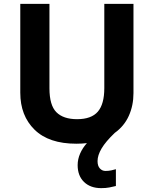

<svg xmlns="http://www.w3.org/2000/svg" viewBox="-20 -734 796 994"><path d="M485 100Q485 125 497 138Q509 151 526 151Q542 151 556 148Q570 145 580 142V229Q564 233 546 236.5Q528 240 504 240Q448 240 415 208Q382 176 382 121Q382 90 395 60.5Q408 31 430 7Q404 10 375 10Q233 10 159 -62.5Q85 -135 85 -254V-714H236V-277Q236 -189 272 -153Q308 -117 379 -117Q453 -117 486.5 -156Q520 -195 520 -278V-714H671V-252Q671 -188 647 -134.5Q623 -81 574 -46Q527 -1 506 34.5Q485 70 485 100Z"/></svg>

Font: Noto Sans Ol Chiki
Style: Bold
Weight: 700
Designer: Monotype Design Team, Lewis McGuffie
Foundry: Monotype Imaging Inc.
Version: Version 2.003; ttfautohint (v1.8.4.7-5d5b)